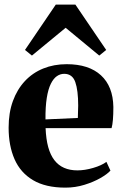

<svg xmlns="http://www.w3.org/2000/svg" viewBox="-20 -826 545 857"><path d="M272 11.5Q183.5 11.5 127.5 -21.8Q71.5 -55 45 -115.2Q18.5 -175.5 18.5 -256Q18.5 -322.5 37.5 -374.8Q56.5 -427 91 -464Q125.5 -501 173 -520.2Q220.5 -539.5 277.5 -539.5Q376.5 -539.5 430.5 -490Q484.5 -440.5 486 -348.5Q486 -315 484 -291.5Q482 -268 478 -254H183.5Q185.5 -205 195.2 -169.5Q205 -134 222.8 -111Q240.5 -88 266.2 -76.8Q292 -65.5 325.5 -65.5Q358.5 -65.5 396 -76.5Q433.5 -87.5 455 -103.5L473 -64.5Q458.5 -48.5 427.8 -31Q397 -13.5 356.5 -1Q316 11.5 272 11.5ZM183 -293 327.5 -299.5Q328 -314 328.2 -327Q328.5 -340 329 -354.5Q329 -423 316 -459.8Q303 -496.5 266.5 -496.5Q249 -496.5 233.8 -486Q218.5 -475.5 206.8 -451.8Q195 -428 188.8 -389Q182.5 -350 183 -293ZM122.5 -578 91.5 -603 229 -805.5H316.5L454 -603L423 -578L273 -702Z"/></svg>

Font: Merriweather 96pt ExtraBold
Style: Regular
Weight: 800
Version: Version 2.100